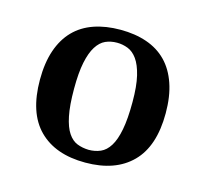

<svg xmlns="http://www.w3.org/2000/svg" viewBox="-64 -781 540 504"><g transform="rotate(15 206.0 -528.5)"><path d="M35.2 -527.8Q35.2 -573.7 46.9 -607.9Q58.6 -642.1 80.6 -664.6Q102.5 -687 134.3 -698Q166 -709 206.1 -709Q246.1 -709 277.8 -698Q309.6 -687 331.5 -664.6Q353.5 -642.1 365.2 -607.9Q377 -573.7 377 -527.8Q377 -438 332.3 -393.1Q287.6 -348.1 206.1 -348.1Q124.5 -348.1 79.8 -393.1Q35.2 -438 35.2 -527.8ZM206.1 -382.8Q223.6 -382.8 238.3 -389.2Q252.9 -395.5 263.4 -412.4Q273.9 -429.2 279.5 -458.5Q285.2 -487.8 285.2 -533.7Q285.2 -577.1 278.6 -604.5Q272 -631.8 261 -647.2Q250 -662.6 235.6 -668.2Q221.2 -673.8 206.1 -673.8Q189 -673.8 174.8 -667.5Q160.6 -661.1 150.1 -644.5Q139.6 -627.9 133.8 -599.9Q127.9 -571.8 127.9 -527.8Q127.9 -482.4 133.8 -454.1Q139.6 -425.8 150.1 -410.2Q160.6 -394.5 174.8 -388.9Q189 -383.3 206.1 -382.8Z"/></g></svg>

Font: Marmelad
Style: Regular
Weight: 400
Designer: Manvel Shmavonyan
Foundry: Cyreal (www.cyreal.org)
Version: Version 1.000